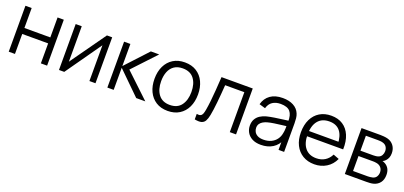

<svg xmlns="http://www.w3.org/2000/svg" viewBox="12 -1331 4464 2122"><g transform="rotate(20 2244.0 -270.0)"><path d="M143 0H69.7V-540H143V-305.3H447.7V-540H521V0H447.7V-235H143Z M1028.3 -540H1090V0H1018.7V-420.7L722.7 0H660.7V-540H732V-123Z M1304 0H1229.7L1230 -540H1304V-280L1545 -540H1643L1390 -270L1676 0H1569L1304 -260Z M1941.7 15Q1861.2 15 1804 -21.5Q1746.8 -58 1716.4 -122.4Q1686 -186.8 1686 -270.7Q1686 -355.5 1717 -419.6Q1748 -483.7 1805.3 -519.3Q1862.7 -555 1941.7 -555Q2022.5 -555 2079.8 -518.7Q2137 -482.3 2167.3 -418.2Q2197.7 -354.2 2197.7 -270.7Q2197.7 -185.7 2167.1 -121.4Q2136.5 -57.2 2079.1 -21.1Q2021.7 15 1941.7 15ZM1941.7 -55.3Q2031.5 -55.3 2075.6 -115.2Q2119.7 -175.2 2119.7 -270.7Q2119.7 -368.3 2075.2 -426.5Q2030.8 -484.7 1941.7 -484.7Q1881.2 -484.7 1841.8 -457.3Q1802.5 -430 1783.2 -381.8Q1764 -333.7 1764 -270.7Q1764 -173.2 1809.1 -114.2Q1854.2 -55.3 1941.7 -55.3Z M2257.5 0V-64.3Q2287.7 -58.8 2303.3 -67.1Q2319 -75.3 2326.4 -95.2Q2333.8 -115.2 2338.8 -144.7Q2347.2 -193.3 2353.6 -252.3Q2360 -311.3 2365.3 -382.8Q2370.7 -454.2 2375.8 -540H2743.2V0H2669.8V-469.7H2444.2Q2440.5 -416.7 2436.1 -364.2Q2431.7 -311.7 2426.8 -263.4Q2421.8 -215.2 2416.3 -174.6Q2410.8 -134 2404.8 -104.7Q2396.2 -60.2 2381.3 -33.5Q2366.5 -6.8 2337.5 1.6Q2308.5 10 2257.5 0Z M3037.7 15Q2976.3 15 2935.2 -7.1Q2894.2 -29.2 2873.6 -65.6Q2853 -102 2853 -145Q2853 -189.2 2870.7 -220.3Q2888.3 -251.5 2919.2 -271.4Q2950.2 -291.3 2990.3 -302Q3031.7 -312 3081.3 -319.7Q3131 -327.3 3178.8 -333.2Q3226.7 -339.2 3262.7 -344.3L3236.3 -328.7Q3238 -408.3 3205.5 -447Q3173 -485.7 3092.3 -485.7Q3037 -485.7 2998.7 -460.7Q2960.3 -435.7 2945 -381.7L2873.3 -402.7Q2892.2 -475 2948.2 -515Q3004.2 -555 3093.7 -555Q3167.5 -555 3219.3 -527.3Q3271.2 -499.7 3292.7 -447Q3302.7 -423.7 3305.7 -394.7Q3308.7 -365.7 3308.7 -335.3V0H3243V-135.7L3262 -127.3Q3234.5 -57.8 3176.6 -21.4Q3118.7 15 3037.7 15ZM3046 -48.7Q3097.5 -48.7 3135.9 -67.1Q3174.3 -85.5 3197.9 -117.7Q3221.5 -149.8 3228.3 -190.7Q3234.5 -216.7 3235.1 -247.8Q3235.7 -278.8 3235.7 -294.7L3263.7 -280Q3225.8 -275 3182.2 -269.9Q3138.5 -264.8 3096.2 -258.5Q3053.8 -252.2 3020 -243Q2997 -236.3 2975.6 -224.6Q2954.2 -212.8 2940.4 -193.5Q2926.7 -174.2 2926.7 -145Q2926.7 -121.5 2938.4 -99.4Q2950.2 -77.3 2976.3 -63Q3002.5 -48.7 3046 -48.7Z M3666.8 15Q3588.2 15 3530.2 -19.9Q3472.3 -54.8 3440.4 -118.4Q3408.5 -182 3408.5 -267.7Q3408.5 -356.2 3440 -420.7Q3471.5 -485.2 3528.8 -520.1Q3586.2 -555 3664.2 -555Q3744.2 -555 3800.7 -518.3Q3857.2 -481.7 3886.2 -413.2Q3915.2 -344.7 3912.3 -249.3H3837.5V-275.3Q3835.5 -380.5 3792.2 -434.1Q3749 -487.7 3666.2 -487.7Q3579 -487.7 3532.8 -431.1Q3486.5 -374.5 3486.5 -270Q3486.5 -167.8 3532.8 -111.6Q3579 -55.3 3664.2 -55.3Q3722.2 -55.3 3765.3 -82.2Q3808.5 -109 3833.5 -159.3L3902.2 -133Q3870 -62.3 3807.8 -23.7Q3745.5 15 3666.8 15ZM3873.2 -249.3H3460.5V-311H3873.2Z M4274 0H4022.7V-540H4245Q4262 -540 4286.3 -537.9Q4310.7 -535.8 4331.7 -530.3Q4377 -518.3 4404.7 -481.5Q4432.3 -444.7 4432.3 -392.3Q4432.3 -363.3 4423.7 -340.8Q4415 -318.2 4399 -301.3Q4391.7 -293.2 4382.7 -286.8Q4373.7 -280.5 4365 -276.7Q4381 -273.7 4399.7 -262.3Q4428.3 -245.3 4443.5 -216.6Q4458.7 -187.8 4458.7 -147Q4458.7 -91.7 4432.1 -56.5Q4405.5 -21.3 4361 -8.7Q4341 -3 4317.8 -1.5Q4294.5 0 4274 0ZM4096.7 -238.3V-62.3H4270.7Q4281.2 -62.3 4297.1 -64.1Q4313 -65.8 4325.3 -69Q4355.2 -76.7 4368.8 -99.3Q4382.3 -122 4382.3 -149Q4382.3 -184.7 4361.6 -207.3Q4340.8 -230 4306.3 -235Q4295.2 -237.5 4282.6 -237.9Q4270 -238.3 4260 -238.3ZM4096.7 -477V-301.3H4247.7Q4260.7 -301.3 4276.8 -303.1Q4292.8 -304.8 4305 -309.3Q4331 -318.3 4343.3 -340.4Q4355.7 -362.5 4355.7 -388.3Q4355.7 -416.8 4342.2 -438.4Q4328.8 -460 4302.7 -468.7Q4284.7 -475 4263.9 -476Q4243.2 -477 4237.7 -477Z"/></g></svg>

Font: Manrope Variable Light
Style: Regular
Weight: 200
Designer: Mikhail Sharanda
Foundry: Mikhail Sharanda
Version: Version 4.505